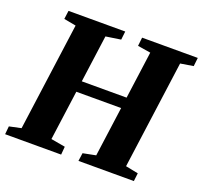

<svg xmlns="http://www.w3.org/2000/svg" viewBox="-127 -890 1095 1037"><g transform="rotate(20 420.0 -371.5)"><path d="M2.5 0 7 -46.5 75 -61 159.5 -681.5 90 -694.5 96.5 -743H422.5L417 -694.5L331 -681.5L294 -410H551.5L588.5 -682L514 -694L519.5 -743H839.5L834 -694L760 -682L675.5 -61L748 -46.5L742.5 0H424L430.5 -46.5L504 -61L543 -347H285.5L246.5 -61L328.5 -46.5L324.5 0Z"/></g></svg>

Font: Merriweather 36pt Black
Style: Italic
Weight: 900
Italic angle: -7.8°
Version: Version 2.101